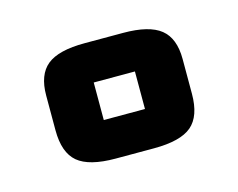

<svg xmlns="http://www.w3.org/2000/svg" viewBox="-46 -821 411 331"><g transform="rotate(-15 160.0 -656.0)"><path d="M38 -627V-689Q38 -726 58.2 -742.5Q78.5 -759 125.5 -759H194Q240.5 -759 261 -742.5Q281.5 -726 281.5 -689V-627Q281.5 -587 261.5 -570Q241.5 -553 194 -553H125.5Q78.5 -553 58.2 -570Q38 -587 38 -627ZM123 -622.5Q123 -622.5 123 -622.5Q123 -622.5 123 -622.5H196.5Q196.5 -622.5 196.5 -622.5Q196.5 -622.5 196.5 -622.5V-689.5Q196.5 -689.5 196.5 -689.5Q196.5 -689.5 196.5 -689.5H123Q123 -689.5 123 -689.5Q123 -689.5 123 -689.5Z"/></g></svg>

Font: Science Gothic
Style: Regular
Weight: 400
Designer: Thomas Phinney, Vassil Kateliev, Brandon Buerkle
Foundry: Font Detective LLC
Version: Version 1.018